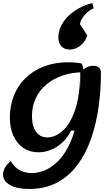

<svg xmlns="http://www.w3.org/2000/svg" viewBox="-31 -1011 732 1267"><path d="M161 236Q82 236 35.5 210Q-11 184 -11 141Q-11 117 3.5 92.5Q18 68 41 53Q64 93 99 112Q134 131 181 131Q221 131 266 112.5Q311 94 355 49.5Q399 5 433 -71Q467 -147 485.5 -261Q504 -375 499 -534Q524 -559 543.5 -568Q563 -577 584 -577Q635 -577 635 -529Q635 -413 619 -301.5Q603 -190 569 -93Q535 4 479.5 78Q424 152 345 194Q266 236 161 236ZM222 -6Q166 -6 123.5 -34.5Q81 -63 57.5 -114.5Q34 -166 34 -235Q34 -313 60.5 -380Q87 -447 137.5 -496Q188 -545 259 -572.5Q330 -600 419 -600Q468 -600 508 -592Q514 -580 517 -565.5Q520 -551 520 -534Q444 -534 381.5 -512.5Q319 -491 273.5 -452Q228 -413 204 -360.5Q180 -308 180 -246Q180 -179 207 -141.5Q234 -104 283 -104Q306 -104 334.5 -116Q363 -128 391.5 -156.5Q420 -185 444 -234Q468 -283 483 -357Q498 -431 498 -534L502 -149H438Q404 -81 345.5 -43.5Q287 -6 222 -6ZM429 -684Q392 -684 373 -707Q354 -730 354 -762Q354 -801 371 -837.5Q388 -874 418.5 -904Q449 -934 490 -956.5Q531 -979 578 -991L587 -956Q550 -940 524.5 -908.5Q499 -877 497 -851L544 -779Q539 -754 522 -732.5Q505 -711 480.5 -697.5Q456 -684 429 -684Z"/></svg>

Font: Lemonada Medium
Style: Regular
Weight: 500
Designer: Mohamed Gaber (Arabic), Eduardo Tunni (Latin)
Foundry: Kief Type Foundry
Version: Version 4.004; ttfautohint (v1.8.2)